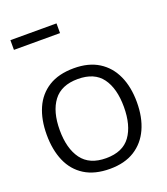

<svg xmlns="http://www.w3.org/2000/svg" viewBox="-184 -1182 1149 1319"><g transform="rotate(-20 390.5 -522.5)"><path d="M720 -358Q720 -247 682.5 -164.5Q645 -82 572 -36Q499 10 391 10Q280 10 206.5 -36Q133 -82 97 -165Q61 -248 61 -359Q61 -469 97 -551Q133 -633 206.5 -679Q280 -725 392 -725Q499 -725 572 -679.5Q645 -634 682.5 -551.5Q720 -469 720 -358ZM156 -358Q156 -223 213 -145.5Q270 -68 391 -68Q513 -68 569 -145.5Q625 -223 625 -358Q625 -493 569 -569.5Q513 -646 392 -646Q271 -646 213.5 -569.5Q156 -493 156 -358ZM49 -984V-1055H386V-984Z"/></g></svg>

Font: Noto Sans Tifinagh Air
Style: Regular
Weight: 400
Designer: JamraPatel
Foundry: JamraPatel LLC
Version: Version 2.006; ttfautohint (v1.8.4.7-5d5b)